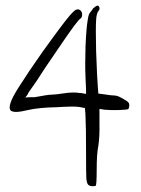

<svg xmlns="http://www.w3.org/2000/svg" viewBox="-20 -638 494 672"><path d="M305.7 -608.4Q316.4 -618.2 321.3 -618.2Q322.3 -618.2 322.3 -618.2Q327.1 -617.2 328.1 -610.4Q329.1 -604.5 325.2 -600.6Q317.4 -591.8 316.4 -566.4Q314.5 -542 316.4 -459Q320.3 -354.5 322.3 -335.9Q323.2 -327.1 324.2 -310.5Q330.1 -309.6 346.7 -307.6Q370.1 -303.7 381.8 -303.7Q394.5 -303.7 423.8 -284.2Q432.6 -279.3 432.6 -269.5Q432.6 -264.6 429.7 -256.8Q427.7 -253.9 397.5 -252.9Q367.2 -252 346.7 -253.9Q340.8 -254.9 328.1 -256.8Q328.1 -245.1 328.1 -208Q329.1 -158.2 324.2 -127.9Q318.4 -99.6 318.4 -43Q318.4 11.7 314.5 12.7Q313.5 12.7 307.6 13.7Q302.7 13.7 301.8 13.7Q292 12.7 288.1 7.8Q284.2 3.9 282.2 -12.7Q281.2 -29.3 281.2 -97.7Q281.2 -198.2 279.3 -228.5Q279.3 -238.3 277.3 -259.8Q272.5 -260.7 256.8 -263.7Q237.3 -266.6 177.7 -262.7Q117.2 -261.7 78.1 -252.9Q27.3 -240.2 16.6 -252Q13.7 -255.9 13.7 -261.7Q13.7 -275.4 27.3 -301.8Q37.1 -321.3 84 -391.6Q131.8 -461.9 166 -507.8Q219.7 -581.1 234.4 -594.7Q248 -609.4 258.8 -603.5Q266.6 -599.6 267.6 -587.9Q267.6 -576.2 260.7 -572.3Q250 -565.4 190.4 -477.5Q129.9 -389.6 107.4 -353.5Q94.7 -335.9 80.1 -314.5Q76.2 -304.7 68.4 -296.9Q81.1 -297.9 101.6 -297.9Q147.5 -306.6 159.2 -306.6Q172.9 -306.6 204.1 -311.5Q238.3 -316.4 258.8 -312.5Q264.6 -312.5 269.5 -311.5Q274.4 -310.5 278.3 -309.6Q281.2 -309.6 281.2 -310.5Q282.2 -310.5 279.3 -366.2Q277.3 -410.2 279.3 -475.6Q282.2 -542 287.1 -568.4Q289.1 -585.9 294.9 -593.8Q299.8 -598.6 305.7 -608.4Z"/></svg>

Font: Yahfie
Style: Heavy
Weight: 600
Designer: Joe Palazzolo
Foundry: jozolo LLC
Version: Version 001.000